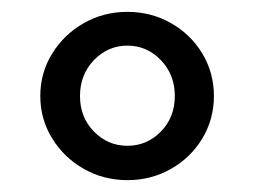

<svg xmlns="http://www.w3.org/2000/svg" viewBox="-20 -738 429 324"><path d="M48 -576Q48 -615 68 -647.5Q88 -680 121.5 -699Q155 -718 195 -718Q235 -718 268.5 -699Q302 -680 321.5 -647.5Q341 -615 341 -576Q341 -537 321.5 -504.5Q302 -472 268.5 -453Q235 -434 195 -434Q155 -434 121.5 -453Q88 -472 68 -504.5Q48 -537 48 -576ZM275 -576Q275 -612 251.5 -636.5Q228 -661 195 -661Q162 -661 138.5 -636.5Q115 -612 115 -576Q115 -540 138.5 -516Q162 -492 195 -492Q228 -492 251.5 -516Q275 -540 275 -576Z"/></svg>

Font: K2D Light
Style: Regular
Weight: 300
Designer: Katatrad Aksorn Co.,Ltd.
Foundry: Cadson Demak Co.,Ltd.
Version: Version 1.000; ttfautohint (v1.6)